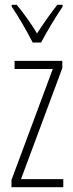

<svg xmlns="http://www.w3.org/2000/svg" viewBox="-20 -784 307 804"><path d="M117 -606H152C177 -653 213 -713 242 -756V-764H220C186 -720 163 -687 135 -644C110 -686 76 -733 50 -764H29V-756C53 -722 92 -655 117 -606ZM245 0V-34H68L241 -499V-529H41V-495H201L28 -30V0Z"/></svg>

Font: Noto Sans Devanagari UI ExtraCondensed ExtraLight
Style: Regular
Weight: 200
Width: 2
Designer: Jelle Bosma - Monotype Design Team
Foundry: Monotype Imaging Inc.
Version: Version 2.004